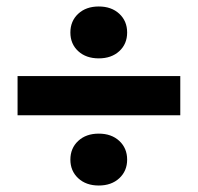

<svg xmlns="http://www.w3.org/2000/svg" viewBox="-20 -632 616 598"><path d="M34.7 -272.9V-395H541.5V-272.9ZM287.6 -54.2Q248 -54.2 223.6 -76.9Q199.2 -99.6 199.2 -134.8Q199.2 -170.4 223.6 -193.1Q248 -215.8 287.6 -215.8Q327.1 -215.8 351.6 -193.1Q376 -170.4 376 -134.8Q376 -99.6 351.6 -76.9Q327.1 -54.2 287.6 -54.2ZM287.6 -450.2Q248 -450.2 223.6 -472.7Q199.2 -495.1 199.2 -530.8Q199.2 -566.4 223.6 -589.1Q248 -611.8 287.6 -611.8Q327.1 -611.8 351.6 -589.1Q376 -566.4 376 -530.8Q376 -495.1 351.6 -472.7Q327.1 -450.2 287.6 -450.2Z"/></svg>

Font: Heebo ExtraBold
Style: Regular
Weight: 800
Designer: Oded Ezer
Foundry: Ezer Type House
Version: Version 3.100